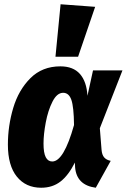

<svg xmlns="http://www.w3.org/2000/svg" viewBox="-20 -862 594 900"><path d="M390 -413 416 -532H554L448 -261L456 -160Q458 -136 468.5 -124Q479 -112 499 -108L429 18Q339 6 332 -78L331 -100Q301 -40 263.5 -11Q226 18 173 18Q101 18 59 -34Q17 -86 17 -184Q17 -272 42 -356Q67 -440 122.5 -495.5Q178 -551 263 -551Q323 -551 354.5 -515.5Q386 -480 390 -413ZM184 -189Q184 -145 194.5 -125Q205 -105 225 -105Q279 -105 327 -276Q326 -361 314.5 -394Q303 -427 276 -427Q247 -427 226 -385.5Q205 -344 194.5 -288Q184 -232 184 -189ZM426 -830 346 -596H240L264 -842Z"/></svg>

Font: Fira Sans Condensed ExtraBold
Style: Italic
Weight: 800
Width: 3
Italic angle: -8°
Designer: bBox Type GmbH & Carrois Corporate GbR & Edenspiekermann AG
Foundry: bBox Type GmbH & Carrois Corporate GbR & Edenspiekermann AG
Version: Version 4.301